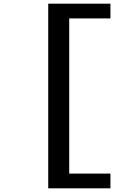

<svg xmlns="http://www.w3.org/2000/svg" viewBox="-20 -846 740 1043"><path d="M242 -826V177H580V97H356V-746H580V-826Z"/></svg>

Font: Kawkab Mono
Style: Bold
Weight: 700
Monospace: yes
Designer: Abdullah Arif
Foundry: Abdullah Arif
Version: Version 1.000;PS 000.500;hotconv 1.0.88;makeotf.lib2.5.64775